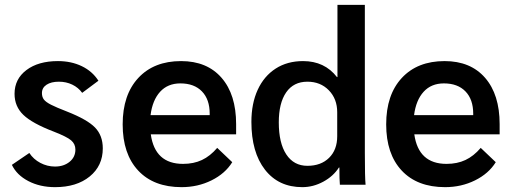

<svg xmlns="http://www.w3.org/2000/svg" viewBox="-20 -762 2114 792"><path d="M29 -82 101 -131Q118 -105 146.5 -90Q175 -75 207 -75Q243 -75 267 -94.5Q291 -114 291 -145Q291 -168 273.5 -183Q256 -198 202 -219Q113 -253 76.5 -288Q40 -323 40 -375Q40 -436 89 -473Q138 -510 219 -510Q274 -510 317.5 -489Q361 -468 386 -429L319 -379Q303 -401 278 -413Q253 -425 223 -425Q191 -425 172 -412.5Q153 -400 153 -378Q153 -362 161 -351.5Q169 -341 190.5 -330Q212 -319 256 -302Q340 -269 372 -236Q404 -203 404 -150Q404 -78 350 -34Q296 10 207 10Q145 10 97 -15Q49 -40 29 -82Z M954 -208H602Q619 -86 735 -86Q779 -86 813 -102Q847 -118 876 -152L938 -93Q909 -46 852.5 -18Q796 10 729 10Q614 10 550 -58.5Q486 -127 486 -249Q486 -371 550.5 -440.5Q615 -510 727 -510Q834 -510 894 -441Q954 -372 954 -250ZM845 -293Q845 -352 813 -385Q781 -418 724 -418Q672 -418 640.5 -383.5Q609 -349 601 -287H845Z M1017 -259Q1017 -335 1043 -391.5Q1069 -448 1117 -479Q1165 -510 1230 -510Q1319 -510 1370 -444H1372V-742H1485V-131Q1485 -30 1488 0H1382Q1380 -20 1380 -71H1378Q1355 -35 1313.5 -12.5Q1272 10 1227 10Q1129 10 1073 -62Q1017 -134 1017 -259ZM1371 -200V-299Q1371 -354 1336.5 -389.5Q1302 -425 1248 -425Q1191 -425 1160.5 -381Q1130 -337 1130 -257Q1130 -172 1161 -125Q1192 -78 1248 -78Q1304 -78 1337.5 -111Q1371 -144 1371 -200Z M2041 -208H1689Q1706 -86 1822 -86Q1866 -86 1900 -102Q1934 -118 1963 -152L2025 -93Q1996 -46 1939.5 -18Q1883 10 1816 10Q1701 10 1637 -58.5Q1573 -127 1573 -249Q1573 -371 1637.5 -440.5Q1702 -510 1814 -510Q1921 -510 1981 -441Q2041 -372 2041 -250ZM1932 -293Q1932 -352 1900 -385Q1868 -418 1811 -418Q1759 -418 1727.5 -383.5Q1696 -349 1688 -287H1932Z"/></svg>

Font: Sarabun SemiBold
Style: Regular
Weight: 600
Designer: Suppakit Chalermlarp | Katatrad Co.,Ltd.
Foundry: Cadson Demak Co.,Ltd.
Version: Version 1.000; ttfautohint (v1.6)